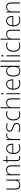

<svg xmlns="http://www.w3.org/2000/svg" viewBox="3322 -4122 810 7495"><g transform="rotate(-90 3727.5 -375.0)"><path d="M464 -530V0H432L427 -103H424Q406 -58 363 -24Q320 10 249 10Q76 10 76 -183V-530H116V-187Q116 -104 151 -64.5Q186 -25 252 -25Q334 -25 379.5 -76Q425 -127 425 -232V-530Z M848 -540Q930 -540 975 -493Q1020 -446 1020 -347V0H980V-345Q980 -428 945 -466.5Q910 -505 844 -505Q763 -505 717 -453.5Q671 -402 671 -297V0H632V-530H664L670 -426H672Q690 -471 733 -505.5Q776 -540 848 -540Z M1310 -25Q1332 -25 1350.5 -28.5Q1369 -32 1384 -37V-4Q1368 2 1349.5 6Q1331 10 1306 10Q1242 10 1213 -29Q1184 -68 1184 -143V-496H1109V-522L1184 -531L1196 -659H1223V-530H1381V-496H1223V-146Q1223 -88 1242.5 -56.5Q1262 -25 1310 -25Z M1680 -540Q1744 -540 1785.5 -507.5Q1827 -475 1847 -419.5Q1867 -364 1867 -294V-263H1504Q1504 -148 1552.5 -86.5Q1601 -25 1692 -25Q1738 -25 1771 -32.5Q1804 -40 1847 -61V-23Q1810 -6 1773.5 2Q1737 10 1691 10Q1614 10 1563.5 -24Q1513 -58 1488 -119Q1463 -180 1463 -260Q1463 -337 1487.5 -400.5Q1512 -464 1560.5 -502Q1609 -540 1680 -540ZM1680 -505Q1606 -505 1559.5 -451.5Q1513 -398 1505 -297H1826Q1826 -390 1790.5 -447.5Q1755 -505 1680 -505Z M2197 -538Q2217 -538 2235 -535Q2253 -532 2269 -528L2262 -492Q2231 -502 2195 -502Q2122 -502 2083.5 -446Q2045 -390 2045 -295V0H2006V-530H2040L2044 -429H2046Q2062 -475 2100 -506.5Q2138 -538 2197 -538Z M2676 -137Q2676 -68 2627.5 -29Q2579 10 2486 10Q2434 10 2392.5 0Q2351 -10 2323 -24V-64Q2359 -45 2400.5 -34.5Q2442 -24 2486 -24Q2566 -24 2601 -53.5Q2636 -83 2636 -135Q2636 -170 2618 -192Q2600 -214 2568 -229Q2536 -244 2492 -258Q2448 -274 2412 -289.5Q2376 -305 2355.5 -331.5Q2335 -358 2335 -406Q2335 -469 2382.5 -504.5Q2430 -540 2511 -540Q2555 -540 2593.5 -531Q2632 -522 2664 -508L2649 -474Q2622 -488 2584.5 -496.5Q2547 -505 2510 -505Q2447 -505 2411 -480.5Q2375 -456 2375 -407Q2375 -370 2392.5 -350Q2410 -330 2441 -317Q2472 -304 2513 -290Q2556 -275 2593 -258.5Q2630 -242 2653 -214Q2676 -186 2676 -137Z M3003 10Q2926 10 2875 -24Q2824 -58 2798.5 -119.5Q2773 -181 2773 -262Q2773 -346 2803 -408.5Q2833 -471 2887.5 -505.5Q2942 -540 3016 -540Q3051 -540 3081 -533.5Q3111 -527 3136 -515L3126 -480Q3099 -493 3070.5 -498.5Q3042 -504 3015 -504Q2952 -504 2907 -473.5Q2862 -443 2838 -388.5Q2814 -334 2814 -262Q2814 -194 2833.5 -140.5Q2853 -87 2895 -56Q2937 -25 3002 -25Q3038 -25 3071 -32.5Q3104 -40 3131 -52V-17Q3107 -6 3074.5 2Q3042 10 3003 10Z M3286 -760V-504Q3286 -482 3285.5 -464.5Q3285 -447 3284 -426H3286Q3304 -472 3347 -505.5Q3390 -539 3462 -539Q3544 -539 3589.5 -492.5Q3635 -446 3635 -347V0H3595V-345Q3595 -428 3560 -466.5Q3525 -505 3459 -505Q3377 -505 3331.5 -453.5Q3286 -402 3286 -297V0H3247V-760Z M3816 -724Q3833 -724 3840 -714Q3847 -704 3847 -688Q3847 -672 3840 -662Q3833 -652 3816 -652Q3800 -652 3793 -662Q3786 -672 3786 -688Q3786 -704 3793 -714Q3800 -724 3816 -724ZM3835 -530V0H3796V-530Z M4190 -540Q4254 -540 4295.5 -507.5Q4337 -475 4357 -419.5Q4377 -364 4377 -294V-263H4014Q4014 -148 4062.5 -86.5Q4111 -25 4202 -25Q4248 -25 4281 -32.5Q4314 -40 4357 -61V-23Q4320 -6 4283.5 2Q4247 10 4201 10Q4124 10 4073.5 -24Q4023 -58 3998 -119Q3973 -180 3973 -260Q3973 -337 3997.5 -400.5Q4022 -464 4070.5 -502Q4119 -540 4190 -540ZM4190 -505Q4116 -505 4069.5 -451.5Q4023 -398 4015 -297H4336Q4336 -390 4300.5 -447.5Q4265 -505 4190 -505Z M4695 10Q4592 10 4539 -58Q4486 -126 4486 -257Q4486 -394 4542 -467Q4598 -540 4702 -540Q4767 -540 4807.5 -506.5Q4848 -473 4865 -425H4869Q4868 -454 4866.5 -485Q4865 -516 4865 -544V-760H4905V0H4873L4867 -105H4865Q4847 -58 4806.5 -24Q4766 10 4695 10ZM4699 -25Q4789 -25 4827.5 -86.5Q4866 -148 4866 -260V-266Q4866 -382 4827 -443.5Q4788 -505 4705 -505Q4619 -505 4573 -442Q4527 -379 4527 -256Q4527 -25 4699 -25Z M5110 0H5071V-760H5110Z M5296 -724Q5313 -724 5320 -714Q5327 -704 5327 -688Q5327 -672 5320 -662Q5313 -652 5296 -652Q5280 -652 5273 -662Q5266 -672 5266 -688Q5266 -704 5273 -714Q5280 -724 5296 -724ZM5315 -530V0H5276V-530Z M5683 10Q5606 10 5555 -24Q5504 -58 5478.5 -119.5Q5453 -181 5453 -262Q5453 -346 5483 -408.5Q5513 -471 5567.5 -505.5Q5622 -540 5696 -540Q5731 -540 5761 -533.5Q5791 -527 5816 -515L5806 -480Q5779 -493 5750.5 -498.5Q5722 -504 5695 -504Q5632 -504 5587 -473.5Q5542 -443 5518 -388.5Q5494 -334 5494 -262Q5494 -194 5513.5 -140.5Q5533 -87 5575 -56Q5617 -25 5682 -25Q5718 -25 5751 -32.5Q5784 -40 5811 -52V-17Q5787 -6 5754.5 2Q5722 10 5683 10Z M5966 -760V-504Q5966 -482 5965.5 -464.5Q5965 -447 5964 -426H5966Q5984 -472 6027 -505.5Q6070 -539 6142 -539Q6224 -539 6269.5 -492.5Q6315 -446 6315 -347V0H6275V-345Q6275 -428 6240 -466.5Q6205 -505 6139 -505Q6057 -505 6011.5 -453.5Q5966 -402 5966 -297V0H5927V-760Z M6664 -540Q6728 -540 6769.5 -507.5Q6811 -475 6831 -419.5Q6851 -364 6851 -294V-263H6488Q6488 -148 6536.5 -86.5Q6585 -25 6676 -25Q6722 -25 6755 -32.5Q6788 -40 6831 -61V-23Q6794 -6 6757.5 2Q6721 10 6675 10Q6598 10 6547.5 -24Q6497 -58 6472 -119Q6447 -180 6447 -260Q6447 -337 6471.5 -400.5Q6496 -464 6544.5 -502Q6593 -540 6664 -540ZM6664 -505Q6590 -505 6543.5 -451.5Q6497 -398 6489 -297H6810Q6810 -390 6774.5 -447.5Q6739 -505 6664 -505Z M7205 -540Q7287 -540 7332 -493Q7377 -446 7377 -347V0H7337V-345Q7337 -428 7302 -466.5Q7267 -505 7201 -505Q7120 -505 7074 -453.5Q7028 -402 7028 -297V0H6989V-530H7021L7027 -426H7029Q7047 -471 7090 -505.5Q7133 -540 7205 -540Z"/></g></svg>

Font: Noto Sans Disp ExtLt
Style: Regular
Weight: 200
Designer: Monotype Design Team
Foundry: Monotype Imaging Inc.
Version: Version 2.000;GOOG;noto-source:20170915:90ef993387c0